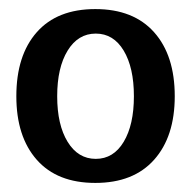

<svg xmlns="http://www.w3.org/2000/svg" viewBox="-20 -728 421 423"><path d="M16 -516Q16 -606 61 -657Q106 -708 190 -708Q274 -708 319.5 -657Q365 -606 365 -516Q365 -427 319.5 -376Q274 -325 190 -325Q106 -325 61 -376Q16 -427 16 -516ZM275 -516Q275 -579 252.5 -616.5Q230 -654 191 -654Q152 -654 129 -616.5Q106 -579 106 -516Q106 -453 129 -415.5Q152 -378 191 -378Q230 -378 252.5 -415.5Q275 -453 275 -516Z"/></svg>

Font: Taviraj Medium
Style: Regular
Weight: 500
Designer: Katatrad Team
Foundry: CadsonDemak
Version: Version 1.001